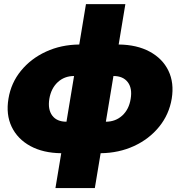

<svg xmlns="http://www.w3.org/2000/svg" viewBox="-20 -748 894 952"><path d="M254.9 184.6 283.7 11.7Q193.8 10.7 130.4 -23.9Q66.9 -58.6 37.8 -119.4Q8.8 -180.2 22 -258.8Q34.7 -336.9 84 -397.2Q133.3 -457.5 208 -491.9Q282.7 -526.4 373 -527.3L406.2 -727.5H601.6L568.4 -527.3Q658.7 -526.4 722.4 -491.9Q786.1 -457.5 815.2 -397.2Q844.2 -336.9 831.5 -258.8Q818.4 -180.2 769 -119.4Q719.7 -58.6 644.5 -23.9Q569.3 10.7 479 11.7L450.2 184.6ZM504.9 -144.5Q552.7 -144.5 586.2 -175Q619.6 -205.6 627.9 -257.8Q636.7 -310.1 613.5 -340.6Q590.3 -371.1 542.5 -371.1L504.9 -144.5ZM309.6 -144.5 347.2 -371.1Q299.3 -371.1 266.4 -340.6Q233.4 -310.1 224.6 -257.8Q216.3 -205.6 239 -175Q261.7 -144.5 309.6 -144.5Z"/></svg>

Font: Inter Display Black
Style: Italic
Weight: 900
Italic angle: -9.39999°
Designer: Rasmus Andersson
Foundry: rsms
Version: Version 4.000;git-a52131595